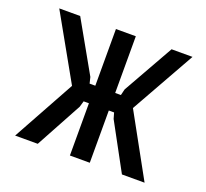

<svg xmlns="http://www.w3.org/2000/svg" viewBox="-107 -725 914 853"><g transform="rotate(20 350.0 -299.0)"><path d="M44 0 206 -294 35 -598H134L269 -359L276 -330H303V-598H397V-330H424L431 -359L566 -598H665L494 -294L656 0H549L430 -219L422 -247H397V0H303V-247H278L270 -219L151 0Z"/></g></svg>

Font: Martian Mono Light
Style: Regular
Weight: 300
Monospace: yes
Designer: Roman Shamin
Foundry: Evil Martians
Version: Version 1.000; ttfautohint (v1.8.4.7-5d5b)